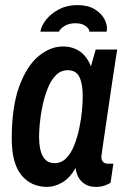

<svg xmlns="http://www.w3.org/2000/svg" viewBox="-20 -720 496 752"><path d="M165 12Q101 12 63.5 -34.5Q26 -81 26 -177Q26 -302 55.5 -382Q85 -462 131 -500Q177 -538 226 -538Q265 -538 293 -518.5Q321 -499 336 -460L355 -526H439Q439 -526 435.5 -504Q432 -482 426.5 -445.5Q421 -409 414.5 -365Q408 -321 401.5 -277Q395 -233 389.5 -195Q384 -157 380.5 -133.5Q377 -110 377 -107Q377 -92 384 -85.5Q391 -79 401 -79H424L413 -4Q405 1 390.5 6.5Q376 12 355 12Q323 12 302 -7Q281 -26 276 -62Q254 -23 224 -5.5Q194 12 165 12ZM194 -81Q220 -81 239 -100Q258 -119 270.5 -150.5Q283 -182 290.5 -217.5Q298 -253 301 -286.5Q304 -320 304 -343Q304 -392 291 -418.5Q278 -445 245 -445Q218 -445 198.5 -425Q179 -405 166.5 -373Q154 -341 146.5 -305.5Q139 -270 136 -237.5Q133 -205 133 -185Q133 -134 148 -107.5Q163 -81 194 -81ZM138 -596Q142 -620 161.5 -644Q181 -668 212 -684Q243 -700 283 -700Q324 -700 350.5 -684Q377 -668 389.5 -644.5Q402 -621 398 -596H330Q330 -607 315.5 -618Q301 -629 275 -629Q250 -629 232.5 -618Q215 -607 211 -596Z"/></svg>

Font: Archivo Narrow SemiBold
Style: Italic
Weight: 600
Italic angle: -8°
Designer: Hector Gatti
Foundry: Omnibus-Type
Version: Version 3.002